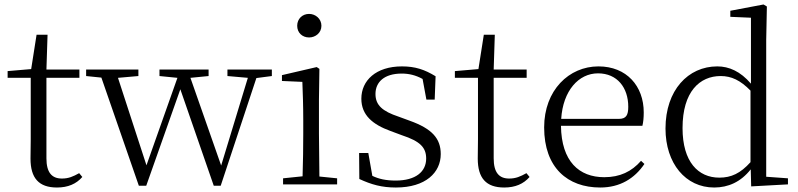

<svg xmlns="http://www.w3.org/2000/svg" viewBox="-20 -822 3559 856"><path d="M234 14C283 14 320 -2 347 -33L333 -50C306 -35 286 -26 256 -26C211 -26 187 -53 187 -116V-475H334V-512H187L192 -667H143L119 -514L14 -505V-475H117V-201C117 -165 116 -146 116 -115C116 -28 153 14 234 14Z M994 -483 1085 -475 966 -84 829 -475 910 -483V-512H691V-483L771 -475L633 -85L506 -475L597 -483V-512H364V-483L432 -476L599 6H632L784 -424L933 6H964L1123 -474L1192 -483V-512H994Z M1358 -655C1387 -655 1413 -676 1413 -707C1413 -738 1387 -760 1358 -760C1328 -760 1305 -738 1305 -707C1305 -676 1328 -655 1358 -655ZM1328 0H1483V-27L1404 -35L1402 -227V-378L1404 -515L1392 -523L1237 -487V-461L1328 -457C1330 -407 1332 -352 1332 -285V-227C1332 -173 1331 -91 1329 -36L1242 -27V0Z M1745 14C1878 14 1945 -53 1945 -135C1945 -204 1907 -248 1806 -284L1757 -302C1685 -326 1654 -353 1654 -403C1654 -456 1693 -494 1771 -494C1803 -494 1833 -487 1864 -470L1881 -378H1918L1922 -482C1873 -512 1831 -526 1772 -526C1656 -526 1591 -463 1591 -382C1591 -309 1641 -267 1721 -238L1772 -219C1854 -192 1880 -164 1880 -115C1880 -57 1834 -17 1744 -17C1701 -17 1669 -24 1640 -38L1622 -140H1581L1582 -24C1636 1 1682 14 1745 14Z M2228 14C2277 14 2314 -2 2341 -33L2327 -50C2300 -35 2280 -26 2250 -26C2205 -26 2181 -53 2181 -116V-475H2328V-512H2181L2186 -667H2137L2113 -514L2008 -505V-475H2111V-201C2111 -165 2110 -146 2110 -115C2110 -28 2147 14 2228 14Z M2656 14C2744 14 2809 -26 2853 -91L2838 -105C2796 -57 2744 -32 2674 -32C2562 -32 2483 -102 2481 -261H2844C2848 -277 2850 -297 2850 -321C2850 -438 2774 -526 2648 -526C2517 -526 2406 -420 2406 -254C2406 -74 2511 14 2656 14ZM2482 -292C2490 -418 2560 -495 2646 -495C2732 -495 2781 -431 2781 -346C2781 -309 2772 -292 2739 -292Z M3329 9 3493 0V-27L3396 -34V-643L3399 -793L3384 -802L3236 -774V-747L3328 -743V-449C3281 -504 3230 -526 3178 -526C3048 -526 2947 -420 2947 -249C2947 -93 3037 14 3164 14C3227 14 3283 -11 3327 -67ZM3326 -99C3281 -49 3240 -30 3187 -30C3093 -30 3023 -100 3023 -251C3023 -414 3100 -483 3193 -483C3241 -483 3281 -464 3326 -418Z"/></svg>

Font: Noto Serif HK Light
Style: Regular
Weight: 300
Designer: Ryoko NISHIZUKA 西塚涼子 (kana & ideographs); Frank Grießhammer (Latin, Greek & Cyrillic); Wenlong ZHANG 张文龙 (bopomofo); San
Foundry: Adobe
Version: Version 2.001;hotconv 1.1.0;makeotfexe 2.6.0